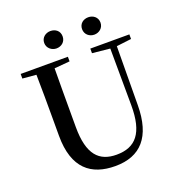

<svg xmlns="http://www.w3.org/2000/svg" viewBox="-163 -1062 1134 1215"><g transform="rotate(-20 404.5 -454.0)"><path d="M311 -809C345 -809 373 -832 373 -868C373 -905 345 -926 311 -926C280 -926 249 -905 249 -868C249 -832 280 -809 311 -809ZM566 -809C598 -809 628 -832 628 -868C628 -905 598 -926 566 -926C533 -926 504 -905 504 -868C504 -832 533 -809 566 -809ZM511 -704 630 -692 632 -310C633 -122 567 -47 439 -47C322 -47 255 -114 255 -299V-397C255 -497 255 -597 256 -695L360 -704V-735H42V-704L134 -696C136 -596 136 -496 136 -397V-284C136 -64 245 18 407 18C577 18 670 -83 671 -296L674 -692L774 -704V-735H511Z"/></g></svg>

Font: Noto Serif CJK HK SemiBold
Style: Regular
Weight: 600
Designer: Ryoko NISHIZUKA 西塚涼子 (kana & ideographs); Frank Grießhammer (Latin, Greek & Cyrillic); Wenlong ZHANG 张文龙 (bopomofo); San
Foundry: Adobe
Version: Version 2.001;hotconv 1.1.0;makeotfexe 2.6.0